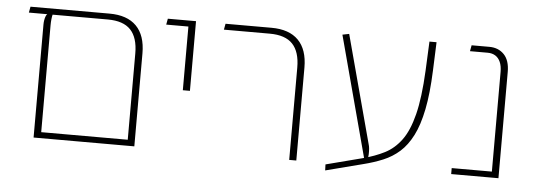

<svg xmlns="http://www.w3.org/2000/svg" viewBox="-44 -708 2396 862"><g transform="rotate(5 1153.5 -277.0)"><path d="M418 -584Q498 -584 539.5 -542Q581 -500 581 -419V0H127V-509Q127 -519 128.5 -528.5Q130 -538 133 -546Q136 -554 140 -557H57L62 -584ZM549 -27V-416Q549 -487 516 -522Q483 -557 413 -557H164Q162 -550 160.5 -536.5Q159 -523 159 -509V-27Z M776 -270V-584H808V-270ZM676 -557 681 -584H796V-557Z M1279 0V-416Q1279 -487 1246 -522Q1213 -557 1143 -557H936L941 -584H1148Q1228 -584 1269.5 -542Q1311 -500 1311 -419V0Z M1444 33 1443 6 1609 -37Q1662 -51 1704.5 -72.5Q1747 -94 1778.5 -136.5Q1810 -179 1829 -254.5Q1848 -330 1854 -452L1860 -584H1892L1887 -456Q1883 -352 1868.5 -280Q1854 -208 1830 -161Q1806 -114 1773.5 -85Q1741 -56 1700 -39Q1659 -22 1611 -10ZM1616 -27 1468 -581 1498 -587 1628 -102Q1631 -93 1632 -81.5Q1633 -70 1632.5 -56.5Q1632 -43 1630 -27Z M2190 0V-476Q2190 -503 2182 -521Q2174 -539 2159.5 -548Q2145 -557 2125 -557H2045L2050 -584H2130Q2171 -584 2196.5 -557.5Q2222 -531 2222 -479V0ZM2009 0V-27H2205V0Z"/></g></svg>

Font: Noto Sans Hebrew Light
Style: Regular
Weight: 100
Version: Version 3.000